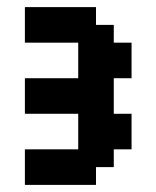

<svg xmlns="http://www.w3.org/2000/svg" viewBox="-20 -720 440 540"><path d="M50 -200H250V-250H300V-300H350V-400H300V-500H350V-600H300V-650H250V-700H50V-600H200V-500H50V-400H200V-300H50Z"/></svg>

Font: Matrix Sans Video
Style: Regular
Weight: 400
Designer: Brad Neil
Version: Version 1.100